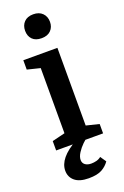

<svg xmlns="http://www.w3.org/2000/svg" viewBox="-182 -817 695 1080"><g transform="rotate(-20 165.5 -277.0)"><path d="M108 -465 31 -484V-540H235V-75L312 -56V0H31V-56L108 -75ZM97 -692Q97 -724 116.5 -744Q136 -764 171 -764Q206 -764 226 -744Q246 -724 246 -692Q246 -661 226.5 -641Q207 -621 171 -621Q135 -621 116 -640.5Q97 -660 97 -692ZM151 210Q96 210 68 186.5Q40 163 40 125Q40 50 154 -14H225Q210 -5 190.5 14Q171 33 156.5 55.5Q142 78 142 98Q142 116 155.5 126.5Q169 137 192 137Q208 137 223.5 133Q239 129 251 119L275 154Q258 179 230 194.5Q202 210 151 210Z"/></g></svg>

Font: Domine
Style: Bold
Weight: 700
Designer: Pablo Impallari, Rodrigo Fuenzalida, Brenda Gallo
Foundry: Pablo Impallari, Rodrigo Fuenzalida, Brenda Gallo
Version: Version 2.000